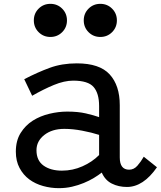

<svg xmlns="http://www.w3.org/2000/svg" viewBox="-20 -965 838 1000"><path d="M156.2 -858.8Q156.2 -895 181.2 -920Q206.2 -945 242.5 -945Q278.8 -945 303.8 -920Q328.8 -895 328.8 -858.8Q328.8 -822.5 303.8 -797.5Q278.8 -772.5 242.5 -772.5Q206.2 -772.5 181.2 -797.5Q156.2 -822.5 156.2 -858.8ZM416.2 -858.8Q416.2 -895 441.2 -920Q466.2 -945 502.5 -945Q538.8 -945 563.8 -920Q588.8 -895 588.8 -858.8Q588.8 -822.5 563.8 -797.5Q538.8 -772.5 502.5 -772.5Q466.2 -772.5 441.2 -797.5Q416.2 -822.5 416.2 -858.8ZM641.2 8.8Q597.5 8.8 562.5 -8.8Q527.5 -26.2 510 -66.2Q492.5 -52.5 468.8 -38.1Q445 -23.8 416.2 -11.9Q387.5 0 355 7.5Q322.5 15 286.2 15Q245 15 204.4 3.8Q163.8 -7.5 132.5 -30.6Q101.2 -53.8 81.9 -90Q62.5 -126.2 62.5 -175Q62.5 -232.5 87.5 -272.5Q112.5 -312.5 151.2 -336.9Q190 -361.2 237.5 -372.5Q285 -383.8 330 -383.8Q386.2 -383.8 426.9 -374.4Q467.5 -365 496.2 -355V-412.5Q496.2 -478.8 467.5 -511.9Q438.8 -545 361.2 -545Q315 -545 260.6 -522.5Q206.2 -500 147.5 -466.2L106.2 -552.5Q176.2 -588.8 239.4 -611.9Q302.5 -635 380 -635Q498.8 -635 551.2 -577.5Q603.8 -520 603.8 -417.5V-145Q603.8 -81.2 652.5 -81.2Q677.5 -81.2 695.6 -101.9Q713.8 -122.5 728.8 -148.8L797.5 -93.8Q726.2 8.8 641.2 8.8ZM170 -182.5Q170 -128.8 206.9 -102.5Q243.8 -76.2 302.5 -76.2Q358.8 -76.2 409.4 -98.8Q460 -121.2 496.2 -157.5V-262.5Q457.5 -275 408.1 -284.4Q358.8 -293.8 315 -293.8Q251.2 -293.8 210.6 -261.9Q170 -230 170 -182.5Z"/></svg>

Font: Abordage
Style: Regular
Weight: 400
Designer: Ange Degheest & Eugénie Bidaut
Foundry: Velvetyne Type Foundry
Version: Version 1.000;FEAKit 1.0